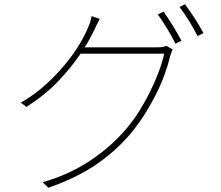

<svg xmlns="http://www.w3.org/2000/svg" viewBox="-20 -836 1040 905"><path d="M720 -613Q737 -613 746.5 -614.5Q756 -616 764 -620L794 -603Q790 -596 786.5 -584.5Q783 -573 781 -568Q771 -526 754 -480Q737 -434 713.5 -388Q690 -342 662 -297.5Q634 -253 601 -213Q536 -133 442 -66.5Q348 0 208 49L181 23Q304 -12 404.5 -78.5Q505 -145 577 -231Q610 -270 638 -315Q666 -360 688.5 -406Q711 -452 728 -497Q745 -542 754 -583H360Q318 -521 257 -456Q196 -391 105 -332L78 -352Q142 -389 194 -436Q246 -483 286 -531.5Q326 -580 353.5 -625.5Q381 -671 395 -706Q399 -714 404.5 -730.5Q410 -747 412 -760L450 -747Q443 -734 436 -719Q429 -704 423 -692Q414 -674 403.5 -654Q393 -634 379 -613ZM751 -781Q760 -768 771.5 -751Q783 -734 794 -716Q805 -698 816 -679Q827 -660 835 -644L807 -630Q800 -645 790 -663Q780 -681 768.5 -700Q757 -719 745.5 -736.5Q734 -754 724 -768ZM852 -816Q862 -802 874 -785Q886 -768 898 -749.5Q910 -731 920.5 -713Q931 -695 939 -680L911 -666Q894 -700 871 -737.5Q848 -775 826 -803Z"/></svg>

Font: SpoqaHanSansJP-Thin
Style: Regular
Weight: 250
Designer: [Source Han Sans]
Ryoko NISHIZUKA  (kana & ideographs); Paul D. Hunt (Latin, Greek & Cyrillic); Wenlong ZHANG  (bopomofo
Foundry: Spoqa (http://bi.spoqa.com)
Version: Version 1.002.20150607